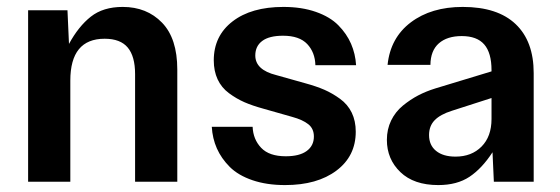

<svg xmlns="http://www.w3.org/2000/svg" viewBox="-20 -530 1632 560"><path d="M62 0V-500H176.8L181.2 -401.9Q209 -453.1 244.9 -481.4Q280.8 -509.8 337.9 -509.8Q408.2 -509.8 452.6 -463.9Q497.1 -418 497.1 -327.1V0H374V-314Q374 -365.7 352.5 -391.4Q331.1 -417 285.2 -417Q185.1 -417 185.1 -294.9V0Z M748.5 -212.9Q716.3 -221.7 692.9 -231.9Q669.4 -242.2 647.7 -258.3Q626 -274.4 614.7 -298.6Q603.5 -322.8 603.5 -354Q603.5 -425.3 658.2 -467.5Q712.9 -509.8 806.6 -509.8Q859.9 -509.8 901.1 -495.4Q942.4 -481 966.8 -456.3Q991.2 -431.6 1003.9 -402.3Q1016.6 -373 1018.6 -339.8H899.9Q898.9 -377.4 876 -401.6Q853 -425.8 805.7 -425.8Q765.1 -425.8 744.9 -410.6Q724.6 -395.5 724.6 -368.2Q724.6 -326.2 785.6 -311L870.6 -287.1Q902.8 -278.3 926.3 -268.1Q949.7 -257.8 971.9 -241.7Q994.1 -225.6 1005.9 -201.4Q1017.6 -177.2 1017.6 -146Q1017.6 -74.7 961.4 -32.5Q905.3 9.8 811.5 9.8Q757.8 9.8 716.3 -4.4Q674.8 -18.6 650.1 -43.2Q625.5 -67.9 612.5 -97.2Q599.6 -126.5 597.7 -160.2H716.8Q718.3 -123.5 741.7 -98.9Q765.1 -74.2 813.5 -74.2Q853.5 -74.2 874.5 -89.6Q895.5 -105 895.5 -131.8Q895.5 -154.8 879.2 -167.7Q862.8 -180.7 832.5 -189Z M1258.3 9.8Q1187 9.8 1147.7 -28.1Q1108.4 -65.9 1108.4 -122.1Q1108.4 -152.8 1120.8 -178.5Q1133.3 -204.1 1155 -221.9Q1176.8 -239.7 1199.7 -251.7Q1222.7 -263.7 1249.5 -272L1413.6 -321.8V-325.2Q1413.6 -376 1392.3 -400.4Q1371.1 -424.8 1326.7 -424.8Q1284.2 -424.8 1260 -403.6Q1235.8 -382.3 1235.4 -340.8H1110.4Q1118.7 -419.9 1178.2 -464.8Q1237.8 -509.8 1329.6 -509.8Q1431.2 -509.8 1483.9 -459.7Q1536.6 -409.7 1536.6 -316.9V0H1420.4L1416.5 -85.9Q1385.7 -38.6 1349.4 -14.4Q1313 9.8 1258.3 9.8ZM1231.4 -136.2Q1231.4 -106.4 1252 -89.8Q1272.5 -73.2 1308.6 -73.2Q1355.5 -73.2 1384.5 -102.5Q1413.6 -131.8 1413.6 -183.1V-244.1L1298.3 -207Q1264.2 -196.3 1247.8 -179.4Q1231.4 -162.6 1231.4 -136.2Z"/></svg>

Font: TASA Orbiter Text SemiBold
Style: Regular
Weight: 600
Designer: Weizhong Zhang
Version: Version 1.000;Glyphs 3.1.2 (3151)